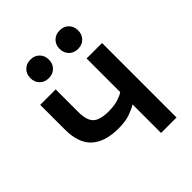

<svg xmlns="http://www.w3.org/2000/svg" viewBox="-203 -846 966 966"><g transform="rotate(-45 280.0 -363.0)"><path d="M380 0V-203Q357 -189 325.5 -178Q294 -167 245 -167Q150 -167 100 -212Q50 -257 50 -355V-530H160V-370Q160 -310 184.5 -286.5Q209 -263 270 -263Q312 -263 340.5 -272.5Q369 -282 380 -291V-530H490V0ZM176 -594Q147 -594 128.5 -612.5Q110 -631 110 -660Q110 -689 128.5 -707.5Q147 -726 176 -726Q205 -726 223.5 -707.5Q242 -689 242 -660Q242 -631 223.5 -612.5Q205 -594 176 -594ZM384 -594Q355 -594 336.5 -612.5Q318 -631 318 -660Q318 -689 336.5 -707.5Q355 -726 384 -726Q413 -726 431.5 -707.5Q450 -689 450 -660Q450 -631 431.5 -612.5Q413 -594 384 -594Z"/></g></svg>

Font: Golos Text Medium
Style: Regular
Weight: 500
Designer: A.Korolkova, Vitaly Kuzmin
Foundry: ParaType Ltd
Version: Version 2.004